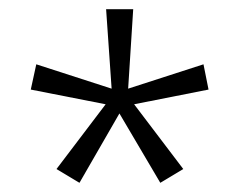

<svg xmlns="http://www.w3.org/2000/svg" viewBox="-20 -780 524 418"><path d="M270 -760 259 -587 423 -640 434 -585 272 -553 379 -412 329 -382 240 -533 153 -382 103 -412 210 -553 47 -585 59 -640 223 -587 211 -760Z"/></svg>

Font: Noto Sans Thai SemiCondensed Light
Style: Regular
Weight: 300
Width: 4
Designer: Monotype Design Team
Foundry: Monotype Imaging Inc.
Version: Version 2.001